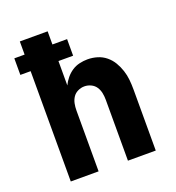

<svg xmlns="http://www.w3.org/2000/svg" viewBox="-133 -841 866 947"><g transform="rotate(-20 300.0 -367.5)"><path d="M77 0V-579H23V-666H77V-735H223V-666H300V-579H223V-451Q232 -470 246 -487Q260 -504 278 -516Q296 -528 317.5 -533Q339 -538 360 -538Q386 -538 411 -530.5Q436 -523 456 -506.5Q476 -490 489 -468Q502 -446 510 -421.5Q518 -397 520.5 -371.5Q523 -346 523 -320V0H377V-320Q377 -338 373.5 -355.5Q370 -373 360.5 -387.5Q351 -402 334.5 -410Q318 -418 300 -418Q282 -418 265.5 -410Q249 -402 239.5 -387.5Q230 -373 226.5 -355.5Q223 -338 223 -320V0Z"/></g></svg>

Font: Iosevka Curly Heavy Extended
Style: Regular
Weight: 900
Width: 7
Monospace: yes
Designer: Belleve Invis
Foundry: Belleve Invis
Version: Version 11.1.0; ttfautohint (v1.8.3)